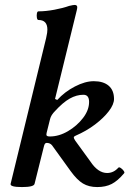

<svg xmlns="http://www.w3.org/2000/svg" viewBox="-20 -745 524 778"><path d="M69 13Q20 13 23 0L167 -591Q170 -604 171 -612Q172 -620 172 -625Q172 -664 136 -664Q131 -664 129.5 -673Q128 -682 129.5 -690.5Q131 -699 136 -699Q165 -699 200 -705.5Q235 -712 260 -721Q277 -725 282 -725Q293 -725 293 -716Q293 -711 291 -703L203 -344L212 -340Q242 -373 283.5 -394.5Q325 -416 360 -416Q399 -416 420.5 -397.5Q442 -379 442 -344Q442 -322 421 -294.5Q400 -267 365 -240.5Q330 -214 286 -195Q279 -192 279 -188Q279 -184 285 -175L346 -91Q377 -44 414 -44Q440 -44 459 -65Q462 -69 469 -64.5Q476 -60 481 -53Q486 -46 483 -43Q457 -12 432.5 0.5Q408 13 374 13Q340 13 316 -1.5Q292 -16 266 -52L191 -156Q183 -166 169 -166Q161 -166 158 -152L120 0Q117 13 69 13ZM182 -192Q219 -192 255.5 -213.5Q292 -235 316.5 -267Q341 -299 341 -332Q341 -361 318 -361Q290 -361 262.5 -345.5Q235 -330 203 -295Q187 -279 183 -263L169 -207Q169 -205 168.5 -204Q168 -203 168 -199Q168 -192 182 -192Z"/></svg>

Font: Junicode SmExp
Style: Bold Italic
Weight: 700
Width: 6
Italic angle: -11°
Designer: Peter S. Baker
Version: Version 2.205; ttfautohint (v1.8.4)